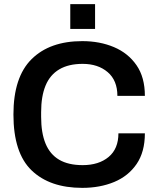

<svg xmlns="http://www.w3.org/2000/svg" viewBox="-20 -897 761 929"><path d="M378 12Q221 12 133 -72.5Q45 -157 45 -343Q45 -524 133 -611Q221 -698 378 -698Q463 -698 531.5 -669Q600 -640 640.5 -581.5Q681 -523 681 -433H548Q548 -508 501 -548Q454 -588 380 -588Q312 -588 267 -561.5Q222 -535 200.5 -483Q179 -431 179 -354V-332Q179 -254 200.5 -202Q222 -150 266.5 -124Q311 -98 380 -98Q458 -98 505.5 -137.5Q553 -177 553 -252H681Q681 -162 641 -103.5Q601 -45 532.5 -16.5Q464 12 378 12ZM320 -757V-877H440V-757Z"/></svg>

Font: Archivo Variable SemiBold
Style: Regular
Weight: 600
Designer: Hector Gatti
Foundry: Omnibus-Type
Version: Version 2.001